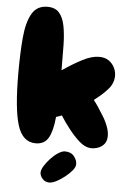

<svg xmlns="http://www.w3.org/2000/svg" viewBox="-59 -744 661 978"><g transform="rotate(5 271.0 -254.5)"><path d="M144 -2Q77 -2 51 -84.5Q25 -167 25 -351Q25 -454 32 -532.5Q39 -611 64.5 -655.5Q90 -700 144 -700Q183 -700 203.5 -677Q224 -654 232.5 -612Q241 -570 242 -512Q243 -454 243 -384L246 -386Q296 -420 343 -444.5Q390 -469 429 -469Q458 -469 477.5 -455.5Q497 -442 507 -421.5Q517 -401 517 -380Q517 -342 490 -311Q463 -280 420 -248Q432 -233 443.5 -215.5Q455 -198 468 -177Q485 -151 496 -123Q507 -95 507 -72Q507 -45 494 -29.5Q481 -14 462 -7.5Q443 -1 424 -2Q395 -4 366 -30Q337 -56 310 -91Q298 -106 286.5 -122.5Q275 -139 265 -155Q250 -149 236 -145Q229 -71 208.5 -36.5Q188 -2 144 -2ZM231 191Q209 191 195.5 175.5Q182 160 182 144Q182 130 194 110.5Q206 91 224 71.5Q242 52 262 39Q282 26 297 26Q328 26 344 46.5Q360 67 359 87Q359 101 344.5 118.5Q330 136 309 152.5Q288 169 267 180Q246 191 231 191Z"/></g></svg>

Font: Cherry Bomb One
Style: Regular
Weight: 400
Designer: satsuyako
Foundry: satsuyako
Version: Version 4.100; ttfautohint (v1.8.3)